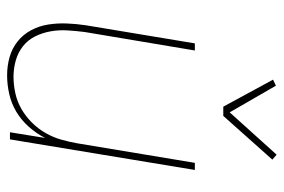

<svg xmlns="http://www.w3.org/2000/svg" viewBox="-149 -641 798 540"><g transform="rotate(90 250.0 -371.0)"><path d="M192 8Q165 8 140.5 1Q116 -6 96.5 -21.5Q77 -37 65 -59.5Q53 -82 49 -107.5Q45 -133 46 -159.5Q47 -186 51 -213L102 -520H122L70 -210Q67 -186 65.5 -162Q64 -138 68 -115Q72 -92 82 -71.5Q92 -51 109.5 -37Q127 -23 149.5 -16.5Q172 -10 196 -10Q218 -10 241.5 -15Q265 -20 286 -32Q307 -44 324.5 -61.5Q342 -79 354 -100Q366 -121 372.5 -143.5Q379 -166 383 -189L438 -520H458L372 0H352L368 -99Q356 -75 337 -53.5Q318 -32 294.5 -18Q271 -4 244.5 2Q218 8 192 8ZM280 -600 204 -740 221 -748 296 -618 415 -750 429 -738 306 -600Z"/></g></svg>

Font: Iosevka Thin Oblique
Style: Regular
Weight: 100
Italic angle: -9°
Monospace: yes
Designer: Belleve Invis
Foundry: Belleve Invis
Version: Version 32.5.0; ttfautohint (v1.8.4)